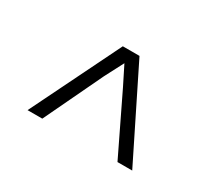

<svg xmlns="http://www.w3.org/2000/svg" viewBox="-61 -832 473 429"><g transform="rotate(30 175.0 -618.0)"><path d="M310 -503 196 -733H153L40 -503H78L150 -654L175 -702L199 -654L272 -503Z"/></g></svg>

Font: Kreadon Extra Light
Style: Regular
Weight: 200
Designer: kohakuno
Foundry: StudioGnu
Version: Version 1.000;Glyphs 3.1.2 (3151)